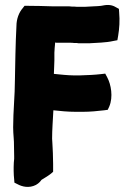

<svg xmlns="http://www.w3.org/2000/svg" viewBox="-20 -741 517 759"><path d="M32 -238C32 -223 33 -210 34 -197L35 -181C35 -163 36 -141 36 -124V-113C35 -104 34 -93 34 -81V-65C34 -53 35 -42 36 -32L37 -19L49 -13C67 -3 95 4 122 -10C135 -17 141 -26 144 -30C156 -38 167 -43 182 -55L190 -62V-93C190 -106 189 -123 189 -136L188 -157C188 -171 186 -183 186 -193C186 -229 189 -265 191 -305C219 -302 248 -299 279 -299H308C338 -299 365 -302 392 -305L406 -307L412 -320C428 -358 419 -407 404 -435L396 -450L379 -448C353 -445 329 -444 297 -443H270C256 -443 250 -444 234 -445C226 -445 209 -448 193 -449C193 -466 195 -482 195 -502V-533C195 -538 196 -542 196 -550L197 -561C197 -563 198 -569 198 -573C198 -573 202 -572 203 -572H256C263 -572 268 -572 273 -571H277C282 -571 287 -571 290 -570H334C361 -572 398 -572 428 -579L444 -582L447 -599C452 -629 454 -659 451 -693L450 -706L439 -712C417 -726 396 -721 380 -718C366 -716 339 -716 314 -714H285C278 -715 270 -715 264 -715C258 -716 250 -716 245 -716H187C155 -717 122 -718 89 -718H77L70 -709C55 -692 45 -666 45 -638C43 -603 42 -565 41 -528C41 -494 39 -462 39 -426C39 -364 32 -302 32 -238Z"/></svg>

Font: Hussar Pisanka
Style: Blk
Weight: 700
Designer: Robert Jablonski
Foundry: Cannot Into Space Fonts
Version: Version 1.070